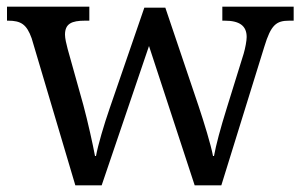

<svg xmlns="http://www.w3.org/2000/svg" viewBox="-20 -556 902 576"><path d="M75 -441 206 0H285L427 -418L564 0H644L773 -416C793 -482 809 -494 848 -494H861V-536H647V-494H654C698 -494 720 -479 720 -445C720 -434 716 -412 711 -395L661 -234C641 -170 628 -121 622 -88H619C613 -121 592 -189 576 -237L476 -533H413L309 -231C292 -182 274 -121 268 -88H265C259 -121 243 -193 230 -241L183 -409C179 -424 175 -441 175 -452C175 -485 195 -494 235 -494H248V-536H1V-494H4C43 -494 60 -483 75 -441Z"/></svg>

Font: Noto Fangsong KSS Rotated
Style: Regular
Weight: 400
Designer: LIU Zhao, ZHANG Congyu, Kushim JIANG
Foundry: Guyu Beijing Co. Ltd.
Version: Version 1.000;November 16, 2022;FontCreator 11.5.0.2427 64-b